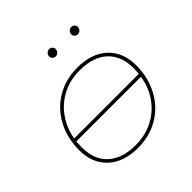

<svg xmlns="http://www.w3.org/2000/svg" viewBox="-180 -848 1006 1006"><g transform="rotate(-45 323.5 -345.0)"><path d="M586 -310Q586 -221 548 -149.5Q510 -78 442 -37.5Q374 3 287 3Q181 3 120.5 -53.5Q60 -110 60 -207Q60 -296 98 -367.5Q136 -439 204 -479.5Q272 -520 359 -520Q465 -520 525.5 -463.5Q586 -407 586 -310ZM85 -269H564Q566 -295 566 -309Q566 -401 511.5 -451Q457 -501 356 -501Q286 -501 229 -471.5Q172 -442 134.5 -389.5Q97 -337 85 -269ZM561 -250H82Q80 -222 80 -208Q80 -116 134.5 -66Q189 -16 290 -16Q360 -16 417.5 -45.5Q475 -75 512.5 -128Q550 -181 561 -250ZM296 -665Q296 -676 304 -684.5Q312 -693 323 -693Q333 -693 340.5 -686Q348 -679 348 -669Q348 -658 340 -649.5Q332 -641 321 -641Q311 -641 303.5 -648Q296 -655 296 -665ZM460 -665Q460 -676 468 -684.5Q476 -693 487 -693Q497 -693 504.5 -686Q512 -679 512 -669Q512 -658 504 -649.5Q496 -641 485 -641Q475 -641 467.5 -648Q460 -655 460 -665Z"/></g></svg>

Font: Montserrat Alternates Thin
Style: Italic
Weight: 250
Italic angle: -11.3°
Designer: Julieta Ulanovsky
Foundry: Julieta Ulanovsky
Version: Version 7.200